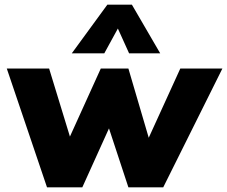

<svg xmlns="http://www.w3.org/2000/svg" viewBox="-20 -801 971 821"><path d="M931 -508 678 0H529L446 -252L332 0H181L9 -508H190L279 -217L411 -508H529L616 -212L751 -508ZM287 -573 439 -781H544L665 -573H532L484 -679L426 -573Z"/></svg>

Font: Muli Black
Style: Italic
Weight: 900
Italic angle: -4.541°
Designer: Vernon Adams
Foundry: Vernon Adams
Version: Version 2.001